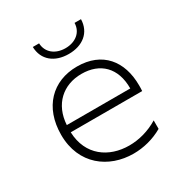

<svg xmlns="http://www.w3.org/2000/svg" viewBox="-170 -850 928 980"><g transform="rotate(-30 294.0 -360.5)"><path d="M336 4C395 4 455 -11 509 -42V-92C455 -59 395 -43 338 -43C219 -43 117 -112 112 -251H533C534 -262 534 -273 534 -284C534 -427 456 -526 307 -526C162 -526 63 -426 63 -264C63 -88 192 4 336 4ZM487 -293H113C120 -411 199 -482 308 -482C417 -482 488 -415 487 -293ZM304 -602C386 -602 444 -647 446 -725H408C407 -670 363 -636 304 -636C245 -636 201 -670 199 -725H162C164 -647 222 -602 304 -602Z"/></g></svg>

Font: Chess Sans Light
Style: Regular
Weight: 300
Designer: Wolf Bōese
Foundry: Wolf Bōese
Version: Version 7.223;Glyphs 3.3 (3306)